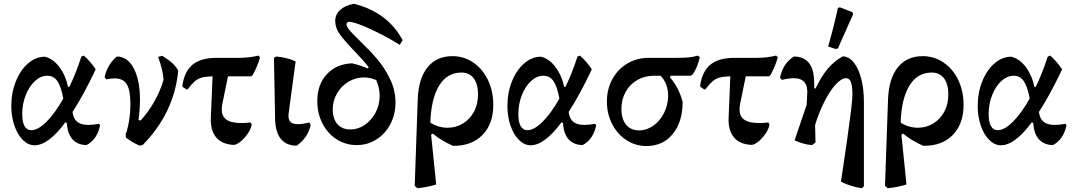

<svg xmlns="http://www.w3.org/2000/svg" viewBox="-20 -763 5705 1019"><path d="M511 -97Q495 -22 439 7Q391 6 364.5 -24Q338 -54 335 -110L327 -114Q237 8 163 8Q130 8 101.5 -20Q73 -48 56.5 -96Q40 -144 40 -200Q40 -271 64 -331Q88 -391 129 -426.5Q170 -462 218 -462Q261 -452 294.5 -408Q328 -364 341 -302H348Q382 -371 412 -463L425 -468Q460 -437 488 -395Q422 -256 365 -169Q369 -134 389 -117Q409 -100 449 -100Q473 -100 506 -106ZM316 -240Q304 -304 284.5 -332.5Q265 -361 231 -361Q196 -361 165.5 -333Q135 -305 116.5 -258Q98 -211 98 -157Q98 -115 110.5 -93.5Q123 -72 146 -72Q182 -72 227 -117Q272 -162 316 -240Z M926 -389Q905 -164 737 7L722 10Q688 -3 648 -33L647 -49Q672 -123 672 -212Q672 -284 653 -315.5Q634 -347 589 -347Q572 -347 544 -342L535 -353Q550 -421 600 -463Q657 -463 690 -400Q723 -337 723 -231Q723 -186 715 -127L726 -123Q811 -217 848 -339Q845 -391 819 -461L841 -467Q875 -446 894 -428.5Q913 -411 926 -389Z M1160 -212Q1157 -196 1157 -182Q1157 -145 1182.5 -127.5Q1208 -110 1262 -110Q1283 -110 1310 -113L1316 -102Q1311 -71 1281 -35.5Q1251 0 1223 6Q1159 4 1127.5 -33.5Q1096 -71 1099 -139L1108 -358Q1071 -357 1050 -351Q1029 -345 1013 -331Q997 -317 976 -289H969L949 -302L948 -309Q959 -385 1003 -420.5Q1047 -456 1130 -456H1248Q1303 -456 1351 -468L1360 -459Q1349 -416 1322 -366L1313 -358H1190Z M1440 -134 1434 -456 1446 -463Q1501 -459 1549 -437L1512 -162Q1511 -157 1511 -148Q1511 -125 1523 -114.5Q1535 -104 1561 -104Q1585 -104 1622 -113L1629 -99Q1613 -31 1555 10Q1499 10 1470 -26.5Q1441 -63 1440 -134Z M1819 -633Q1820 -621 1835.5 -602.5Q1851 -584 1886 -550Q1942 -496 1981 -450.5Q2020 -405 2049.5 -345Q2079 -285 2079 -219Q2079 -156 2052 -104.5Q2025 -53 1978 -23Q1931 7 1873 7Q1815 7 1767 -23.5Q1719 -54 1691.5 -107.5Q1664 -161 1664 -227Q1664 -314 1714 -368.5Q1764 -423 1848 -427Q1888 -418 1931 -400L1937 -406Q1914 -437 1860 -493Q1808 -547 1783.5 -581Q1759 -615 1759 -652Q1759 -686 1785 -710Q1811 -734 1858 -743Q2036 -699 2117 -550L2102 -525Q2026 -572 1944.5 -609.5Q1863 -647 1833 -647Q1826 -647 1822.5 -643Q1819 -639 1819 -633ZM1995 -254Q1995 -295 1977 -338Q1944 -352 1913 -352Q1867 -352 1829 -329Q1791 -306 1768.5 -267Q1746 -228 1746 -183Q1746 -133 1770.5 -104.5Q1795 -76 1839 -76Q1881 -76 1916.5 -100.5Q1952 -125 1973.5 -166Q1995 -207 1995 -254Z M2384 11Q2319 -18 2277 -54L2268 -48L2295 216Q2248 231 2195 236L2181 223L2197 -235Q2201 -346 2249 -405.5Q2297 -465 2381 -465Q2442 -465 2492 -431Q2542 -397 2570 -338Q2598 -279 2598 -207Q2598 -105 2540.5 -46.5Q2483 12 2384 11ZM2356 -85Q2399 -85 2436 -107Q2473 -129 2495 -169Q2517 -209 2517 -262Q2517 -317 2494 -347.5Q2471 -378 2429 -378Q2353 -378 2310.5 -308.5Q2268 -239 2264 -112Q2307 -85 2356 -85Z M3144 -97Q3128 -22 3072 7Q3024 6 2997.5 -24Q2971 -54 2968 -110L2960 -114Q2870 8 2796 8Q2763 8 2734.5 -20Q2706 -48 2689.5 -96Q2673 -144 2673 -200Q2673 -271 2697 -331Q2721 -391 2762 -426.5Q2803 -462 2851 -462Q2894 -452 2927.5 -408Q2961 -364 2974 -302H2981Q3015 -371 3045 -463L3058 -468Q3093 -437 3121 -395Q3055 -256 2998 -169Q3002 -134 3022 -117Q3042 -100 3082 -100Q3106 -100 3139 -106ZM2949 -240Q2937 -304 2917.5 -332.5Q2898 -361 2864 -361Q2829 -361 2798.5 -333Q2768 -305 2749.5 -258Q2731 -211 2731 -157Q2731 -115 2743.5 -93.5Q2756 -72 2779 -72Q2815 -72 2860 -117Q2905 -162 2949 -240Z M3694 -459Q3682 -405 3657 -369L3647 -361H3540L3535 -353Q3583 -299 3603 -222Q3603 -117 3551 -52.5Q3499 12 3411 12Q3353 12 3305 -19Q3257 -50 3229 -104.5Q3201 -159 3201 -224Q3201 -290 3230 -343Q3259 -396 3309.5 -426Q3360 -456 3423 -456H3572Q3611 -456 3636 -458.5Q3661 -461 3684 -468ZM3486 -361H3450Q3402 -361 3362.5 -338.5Q3323 -316 3300.5 -275.5Q3278 -235 3278 -185Q3278 -131 3303 -101Q3328 -71 3372 -71Q3412 -71 3447.5 -96Q3483 -121 3504.5 -164Q3526 -207 3526 -256Q3526 -287 3515.5 -314.5Q3505 -342 3486 -361Z M3908 -212Q3905 -196 3905 -182Q3905 -145 3930.5 -127.5Q3956 -110 4010 -110Q4031 -110 4058 -113L4064 -102Q4059 -71 4029 -35.5Q3999 0 3971 6Q3907 4 3875.5 -33.5Q3844 -71 3847 -139L3856 -358Q3819 -357 3798 -351Q3777 -345 3761 -331Q3745 -317 3724 -289H3717L3697 -302L3696 -309Q3707 -385 3751 -420.5Q3795 -456 3878 -456H3996Q4051 -456 4099 -468L4108 -459Q4097 -416 4070 -366L4061 -358H3938Z M4565 -222V225L4555 236Q4492 227 4443 201L4458 102Q4463 69 4477 -29.5Q4491 -128 4497.5 -182.5Q4504 -237 4504 -262Q4504 -306 4496 -327Q4488 -348 4471 -348Q4446 -348 4415.5 -315Q4385 -282 4356 -225Q4327 -168 4306 -100L4308 -7L4290 7Q4246 4 4197 -18L4261 -206L4264 -258Q4268 -304 4250 -326Q4232 -348 4192 -348Q4166 -348 4130 -339L4120 -351Q4135 -426 4193 -463Q4300 -463 4301 -325L4302 -294L4308 -293Q4338 -356 4372.5 -397.5Q4407 -439 4453 -464Q4486 -463 4511.5 -431Q4537 -399 4551 -344.5Q4565 -290 4565 -222ZM4375 -516Q4405 -619 4427 -721L4438 -724L4503 -699L4508 -688L4427 -506L4415 -503Z M4880 11Q4815 -18 4773 -54L4764 -48L4791 216Q4744 231 4691 236L4677 223L4693 -235Q4697 -346 4745 -405.5Q4793 -465 4877 -465Q4938 -465 4988 -431Q5038 -397 5066 -338Q5094 -279 5094 -207Q5094 -105 5036.5 -46.5Q4979 12 4880 11ZM4852 -85Q4895 -85 4932 -107Q4969 -129 4991 -169Q5013 -209 5013 -262Q5013 -317 4990 -347.5Q4967 -378 4925 -378Q4849 -378 4806.5 -308.5Q4764 -239 4760 -112Q4803 -85 4852 -85Z M5640 -97Q5624 -22 5568 7Q5520 6 5493.5 -24Q5467 -54 5464 -110L5456 -114Q5366 8 5292 8Q5259 8 5230.5 -20Q5202 -48 5185.5 -96Q5169 -144 5169 -200Q5169 -271 5193 -331Q5217 -391 5258 -426.5Q5299 -462 5347 -462Q5390 -452 5423.5 -408Q5457 -364 5470 -302H5477Q5511 -371 5541 -463L5554 -468Q5589 -437 5617 -395Q5551 -256 5494 -169Q5498 -134 5518 -117Q5538 -100 5578 -100Q5602 -100 5635 -106ZM5445 -240Q5433 -304 5413.5 -332.5Q5394 -361 5360 -361Q5325 -361 5294.5 -333Q5264 -305 5245.5 -258Q5227 -211 5227 -157Q5227 -115 5239.5 -93.5Q5252 -72 5275 -72Q5311 -72 5356 -117Q5401 -162 5445 -240Z"/></svg>

Font: Alegreya Medium
Style: Regular
Weight: 500
Designer: Juan Pablo del Peral
Foundry: Huerta Tipografica
Version: Version 2.007; ttfautohint (v1.6)